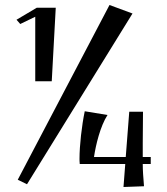

<svg xmlns="http://www.w3.org/2000/svg" viewBox="-20 -737 668 768"><path d="M418 -717 51 -18 88 0 510 -683ZM583 -81V-109H551V-164C551 -204 552 -244 552 -290H497L483 -109H356C363 -157 381 -232 410 -277L319 -292C307 -235 298 -155 298 -102C298 -97 298 -91 299 -81H481L474 11L556 8C553 -29 551 -55 551 -81ZM203 -706H127L46 -658L61 -641L121 -670V-412H187Z"/></svg>

Font: Original Surfer
Style: Regular
Weight: 400
Designer: Astigmatic (AOETI)
Foundry: Astigmatic (AOETI)
Version: Version 1.001